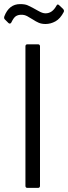

<svg xmlns="http://www.w3.org/2000/svg" viewBox="-30 -916 332 936"><path d="M104 0Q94 0 94 -10V-690Q94 -700 104 -700H155Q165 -700 165 -690V-10Q165 0 155 0ZM192 -799Q173 -799 159 -805Q145 -811 130 -821Q112 -832 102 -837.5Q92 -843 80 -844Q76 -844 73 -844Q59 -844 48 -837.5Q37 -831 25 -806Q22 -801 18 -801Q14 -801 11 -804L-7 -822Q-10 -825 -10 -830Q-10 -833 -9 -836Q14 -896 68 -896Q92 -896 105 -890Q118 -884 128.5 -878.5Q139 -873 142 -871Q146 -869 156.5 -863Q167 -857 175.5 -854Q184 -851 192 -851Q225 -851 245 -888Q248 -894 252 -894Q255 -894 259 -890L277 -873Q282 -868 282 -863Q282 -860 281 -858Q264 -825 240.5 -812Q217 -799 192 -799Z"/></svg>

Font: LinhAnh
Style: Regular
Weight: 400
Designer: Jeremy Tribby
Foundry: Tribby Type
Version: Version 1.408